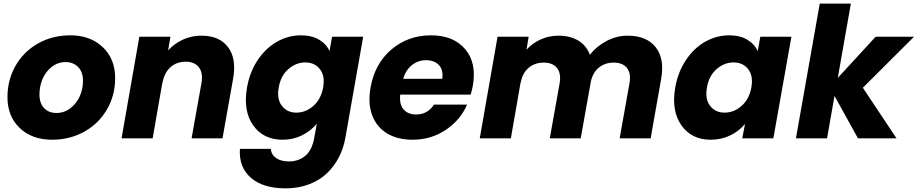

<svg xmlns="http://www.w3.org/2000/svg" viewBox="-20 -760 5042 1055"><path d="M612.8 -331.1Q612.8 -235.4 567.1 -157.5Q521.5 -79.6 442.1 -35.9Q362.8 7.8 266.1 7.8Q156.2 7.8 88.6 -56.4Q21 -120.6 21 -226.1Q21 -321.3 65.7 -399.2Q110.4 -477.1 189.5 -521.5Q268.6 -565.9 366.2 -565.9Q476.1 -565.9 544.4 -501.2Q612.8 -436.5 612.8 -331.1ZM196.8 -241.2Q196.8 -191.9 222.7 -165.5Q248.5 -139.2 290 -139.2Q332.5 -139.2 366.5 -165Q400.4 -190.9 418.2 -231Q436 -271 436 -314.9Q436 -365.2 408.9 -392.1Q381.8 -418.9 340.8 -418.9Q298.3 -418.9 264.6 -392.8Q231 -366.7 213.9 -326.4Q196.8 -286.1 196.8 -241.2Z M1032.7 0 1086.9 -303.2Q1096.7 -359.4 1073 -390.1Q1049.3 -420.9 1000.5 -420.9Q950.2 -420.9 916.3 -390.4Q882.3 -359.9 872.6 -303.2V-308.1L818.8 0H647.9L745.6 -558.1H916.5L903.8 -482.9Q936.5 -520 984.4 -542Q1032.2 -564 1086.9 -564Q1185.5 -564 1233.2 -500.7Q1280.8 -437.5 1260.7 -326.2L1202.6 0Z M1337.4 -279.8Q1352.5 -365.7 1397 -431.4Q1441.4 -497.1 1503.2 -531.5Q1564.9 -565.9 1633.8 -565.9Q1692.9 -565.9 1733.4 -542Q1773.9 -518.1 1790.5 -479L1804.7 -558.1H1975.6L1877.4 -1Q1867.2 56.2 1841.6 105.2Q1815.9 154.3 1775.9 192.6Q1735.8 231 1677.5 252.9Q1619.1 274.9 1549.3 274.9Q1424.8 274.9 1358.2 216.6Q1291.5 158.2 1298.3 58.1H1467.8Q1470.7 89.8 1497.1 108.4Q1523.4 127 1567.4 127Q1620.1 127 1657.2 96.4Q1694.3 65.9 1706.5 -1L1720.7 -80.1Q1688.5 -41 1639.9 -16.6Q1591.3 7.8 1532.7 7.8Q1427.2 7.8 1371.1 -71.3Q1314.9 -150.4 1337.4 -279.8ZM1657.7 -417Q1606.9 -417 1564.7 -380.4Q1522.5 -343.8 1511.7 -279.8Q1500 -215.8 1528.8 -178.5Q1557.6 -141.1 1608.4 -141.1Q1659.7 -141.1 1701.7 -178Q1743.7 -214.8 1755.4 -278.8Q1767.1 -342.8 1738 -379.9Q1709 -417 1657.7 -417Z M2321.3 -429.2Q2277.8 -429.2 2243.9 -402.6Q2210 -376 2195.3 -327.1H2410.2Q2417 -375.5 2391.8 -402.3Q2366.7 -429.2 2321.3 -429.2ZM2546.4 -185.1Q2510.3 -100.6 2429.4 -46.4Q2348.6 7.8 2247.1 7.8Q2165 7.8 2107.4 -26.6Q2049.8 -61 2025.1 -126.5Q2000.5 -191.9 2016.1 -278.8Q2039.1 -410.2 2130.6 -488Q2222.2 -565.9 2348.1 -565.9Q2471.7 -565.9 2535.9 -490.2Q2600.1 -414.6 2578.1 -289.1Q2574.2 -267.6 2566.4 -240.2H2179.2Q2173.3 -186.5 2197.8 -158.7Q2222.2 -130.9 2266.1 -130.9Q2329.6 -130.9 2364.3 -185.1Z M3384.8 0 3439 -303.2Q3448.2 -357.4 3424.8 -386.7Q3401.4 -416 3352.1 -416Q3302.2 -416 3268.1 -386.5Q3233.9 -356.9 3225.1 -303.2L3170.9 0H3001L3055.2 -303.2Q3064 -357.4 3040.5 -386.7Q3017.1 -416 2967.8 -416Q2918 -416 2883.8 -386.5Q2849.6 -356.9 2840.8 -303.2V-308.1L2787.1 0H2616.2L2713.9 -558.1H2884.8L2873 -486.8Q2904.8 -522.5 2950.7 -543.2Q2996.6 -564 3048.8 -564Q3112.8 -564 3157.7 -536.9Q3202.6 -509.8 3221.2 -459Q3257.8 -505.9 3313.2 -534.9Q3368.7 -564 3428.2 -564Q3532.7 -564 3582.8 -500.7Q3632.8 -437.5 3612.8 -326.2L3555.2 0Z M3690.4 -279.8Q3705.6 -365.7 3750 -431.4Q3794.4 -497.1 3856.2 -531.5Q3918 -565.9 3986.8 -565.9Q4045.9 -565.9 4085.9 -542Q4126 -518.1 4143.6 -479L4157.7 -558.1H4328.6L4229.5 0H4058.6L4073.7 -79.1Q4041.5 -40 3992.7 -16.1Q3943.8 7.8 3884.8 7.8Q3780.3 7.8 3724.1 -71.5Q3668 -150.9 3690.4 -279.8ZM4010.7 -417Q3960 -417 3917.7 -380.4Q3875.5 -343.8 3864.7 -279.8Q3853 -215.8 3881.8 -178.5Q3910.6 -141.1 3961.4 -141.1Q4012.7 -141.1 4054.7 -178Q4096.7 -214.8 4108.4 -278.8Q4120.1 -342.8 4091.1 -379.9Q4062 -417 4010.7 -417Z M4353.5 0 4484.4 -740.2H4655.3L4583.5 -332L4791.5 -558.1H5002.4L4721.2 -277.8L4906.2 0H4694.3L4565.4 -232.9L4524.4 0Z"/></svg>

Font: SVN-Poppins
Style: Bold Italic
Weight: 700
Italic angle: -10°
Designer: Ninad Kale (Devanagari), Jonny Pinhorn (Latin)
Foundry: Indian Type Foundry
Version: Version 3.002 2017